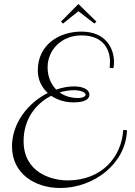

<svg xmlns="http://www.w3.org/2000/svg" viewBox="-20 -864 675 960"><path d="M169 -512C169 -466 188 -427 219 -399C120 -350 40 -248 40 -132C40 3 153 76 281 76C447 76 609 -43 615 -213L596 -214C588 -78 488 38 318 38C240 38 98 1 98 -159C98 -269 160 -347 236 -385C267 -364 306 -352 348 -352C372 -352 427 -355 427 -391C427 -417 394 -432 350 -432C320 -432 290 -426 261 -416C234 -444 218 -482 218 -527C218 -616 289 -687 387 -687C499 -687 530 -614 530 -555C530 -538 528 -525 528 -525L547 -523C547 -524 550 -536 550 -554C550 -621 510 -706 387 -706C276 -706 169 -641 169 -512ZM350 -413C386 -413 408 -401 408 -391C408 -382 394 -374 370 -374C334 -374 302 -384 278 -402C302 -409 326 -413 350 -413ZM462 -756 372 -844 285 -756 295 -746 372 -808 452 -746Z"/></svg>

Font: Clicker Script
Style: Regular
Weight: 400
Designer: Astigmatic (AOETI)
Foundry: Astigmatic (AOETI)
Version: Version 1.000